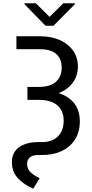

<svg xmlns="http://www.w3.org/2000/svg" viewBox="-20 -926 553 1159"><path d="M450.2 -524.4Q450.2 -469.7 419.7 -427.7Q389.2 -385.7 334 -363.8Q396 -344.2 429 -301Q461.9 -257.8 461.9 -193.4Q461.9 -130.4 433.1 -84.5Q404.3 -38.6 352.8 -14.4Q301.3 9.8 234.4 9.8H210.9Q176.8 9.8 160.2 24.2Q143.6 38.6 143.6 62.5Q143.6 95.2 165.8 115.2Q188 135.3 219.7 149.4L180.7 212.9Q125.5 189.5 88.6 150.4Q51.8 111.3 51.8 53.7Q51.8 -6.3 95.2 -37.4Q138.7 -68.4 213.9 -68.4H234.4Q295.4 -68.4 329.8 -102.8Q364.3 -137.2 364.3 -196.3Q364.3 -258.3 325.4 -290.8Q286.6 -323.2 213.9 -323.2H145.5V-401.4H213.9Q284.7 -401.4 318.6 -433.1Q352.5 -464.8 352.5 -517.6Q352.5 -570.3 320.1 -599.6Q287.6 -628.9 222.7 -628.9H79.1V-707H222.7Q288.6 -707 340.1 -684.6Q391.6 -662.1 420.9 -620.6Q450.2 -579.1 450.2 -524.4ZM279.3 -824.2 362.3 -906.2H431.6V-900.4L302.7 -770.5H254.9L127.9 -900.4V-906.2H196.3Z"/></svg>

Font: Pretendard Std
Style: Regular
Weight: 400
Designer: Base glyphs from Inter by Rasmus Andersson; Hangeul glyphs from Noto Sans CJK(Source Han Sans) by Jang Soo-young and Kan
Foundry: Kil Hyung-jin
Version: Version 1.309